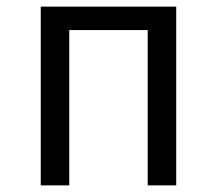

<svg xmlns="http://www.w3.org/2000/svg" viewBox="-20 -560 655 580"><path d="M512.3 0H426.2V-469.2H189.2V0H103.1V-540H512.3Z"/></svg>

Font: Fira Code Fixed
Style: Regular
Weight: 400
Monospace: yes
Designer: Carrois Corporate, Edenspiekermann AG, Nikita Prokopov
Foundry: Carrois Corporate, Edenspiekermann AG, Nikita Prokopov
Version: Version 5.002